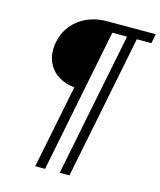

<svg xmlns="http://www.w3.org/2000/svg" viewBox="-123 -809 853 1021"><g transform="rotate(15 303.0 -298.0)"><path d="M261.2 -335Q213.9 -339.4 177.5 -360.6Q141.1 -381.8 120.6 -417.5Q100.1 -453.1 100.1 -499Q100.1 -519.5 104.5 -541.5Q114.7 -593.8 146.5 -634Q178.2 -674.3 227.8 -697Q277.3 -719.7 338.9 -719.7H606.4L596.2 -668H516.1L357.4 124H303.7L462.4 -668H381.3L223.1 124H168.9Z"/></g></svg>

Font: Reddit Sans Vanilla Light
Style: Italic
Weight: 300
Italic angle: -11.25°
Designer: Stephen Hutchings
Version: Version 1.013